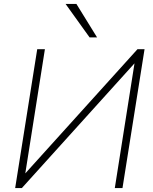

<svg xmlns="http://www.w3.org/2000/svg" viewBox="-20 -955 779 975"><path d="M57 0 169 -705H208L103 -40L80 -43L678 -705H714L602 0H563L668 -665L688 -661L91 0ZM435 -765 313 -935H368L473 -765Z"/></svg>

Font: Mulish ExtraLight
Style: Italic
Weight: 200
Italic angle: -9°
Designer: Vernon Adams
Foundry: Vernon Adams
Version: Version 3.603